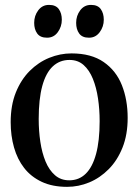

<svg xmlns="http://www.w3.org/2000/svg" viewBox="-20 -732 550 764"><path d="M22.5 -246Q22.5 -313 43 -364Q63.5 -415 98.2 -449.8Q133 -484.5 176.2 -502Q219.5 -519.5 264.5 -519.5Q343 -519.5 392.5 -485.2Q442 -451 465 -393Q488 -335 488 -263Q488 -196 467.5 -144.8Q447 -93.5 412.5 -58.8Q378 -24 335.2 -6.2Q292.5 11.5 247 11.5Q188.5 11.5 146 -8.5Q103.5 -28.5 76.2 -63.5Q49 -98.5 35.8 -145.2Q22.5 -192 22.5 -246ZM255.5 -14.5Q294.5 -14.5 321.2 -40.8Q348 -67 362.2 -119.2Q376.5 -171.5 376.5 -250Q376.5 -296.5 370 -340.2Q363.5 -384 349.5 -418.5Q335.5 -453 312.8 -473.2Q290 -493.5 256.5 -493.5Q217.5 -493.5 190 -467.8Q162.5 -442 148.2 -389.8Q134 -337.5 134 -258.5Q134 -211.5 140.5 -167.8Q147 -124 161.2 -89.5Q175.5 -55 198.8 -34.8Q222 -14.5 255.5 -14.5ZM167 -582Q140 -582 128 -598.8Q116 -615.5 116 -641Q116 -669.5 132.2 -691Q148.5 -712.5 174.5 -712.5H175.5Q202 -712.5 214 -695.8Q226 -679 226 -653.5Q226 -626 210 -604Q194 -582 167.5 -582ZM333.5 -582Q307 -582 295 -598.8Q283 -615.5 283 -641Q283 -669.5 299.2 -691Q315.5 -712.5 341.5 -712.5H342.5Q369 -712.5 381 -695.8Q393 -679 393 -653.5Q393 -626 376.8 -604Q360.5 -582 334.5 -582Z"/></svg>

Font: Merriweather 144pt
Style: Regular
Weight: 400
Version: Version 2.100